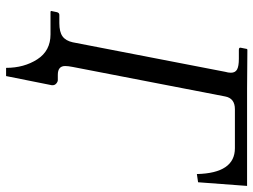

<svg xmlns="http://www.w3.org/2000/svg" viewBox="-121 -566 833 631"><g transform="rotate(90 295.5 -250.5)"><path d="M93 0H18L16 -2L20 -21Q22 -29 29 -29H56Q85 -29 99.5 -39.5Q114 -50 119 -73L216 -574Q219 -584 219 -593Q219 -607 208.5 -613Q198 -619 173 -619H144Q135 -619 137 -626L141 -646L144 -647Q258 -646 271 -646H348H591L579 -485L552 -481Q549 -606 467 -606H339Q303 -606 297 -574L200 -73Q197 -58 197 -48Q197 -24 226 -24H243Q249 -24 255 -18.5Q261 -13 260 -4L230 146H203Q203 87 175 43.5Q147 0 93 0Z"/></g></svg>

Font: Linux Libertine O
Style: Italic
Weight: 400
Italic angle: -12°
Designer: Philipp H. Poll
Foundry: Philipp H. Poll
Version: Version 5.1.6